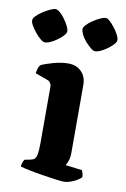

<svg xmlns="http://www.w3.org/2000/svg" viewBox="-114 -769 539 819"><g transform="rotate(10 155.5 -359.5)"><path d="M222 0Q211 0 185 -3.5Q159 -7 127.5 -12Q96 -17 69 -22.5Q42 -28 30 -32Q30 -40 33 -48.5Q36 -57 40 -63L65 -68Q76 -70 82.5 -75.5Q89 -81 92 -97.5Q95 -114 95 -146V-388Q95 -398 90.5 -405Q86 -412 78 -415L23 -435Q25 -446 28 -456Q31 -466 37 -472Q55 -481 89.5 -490.5Q124 -500 154 -500Q189 -500 210.5 -478Q232 -456 232 -421V-127Q232 -106 226.5 -91Q221 -76 217 -71L289 -62Q291 -58 293.5 -50.5Q296 -43 296 -33Q291 -26 277.5 -18Q264 -10 249 -5Q234 0 222 0ZM256 -571Q248 -571 236.5 -580.5Q225 -590 213 -603.5Q201 -617 194 -631.5Q187 -646 187 -655Q187 -663 197.5 -674Q208 -685 223 -695Q238 -705 253 -712Q268 -719 277 -719Q285 -719 295.5 -709Q306 -699 317 -685Q328 -671 335 -657Q342 -643 342 -634Q342 -624 326 -609Q310 -594 289.5 -582.5Q269 -571 256 -571ZM38 -571Q31 -571 19.5 -580.5Q8 -590 -3.5 -604Q-15 -618 -23 -631.5Q-31 -645 -31 -655Q-31 -663 -20.5 -674Q-10 -685 5.5 -695Q21 -705 36 -712Q51 -719 59 -719Q68 -719 79 -709.5Q90 -700 100.5 -685.5Q111 -671 118 -657Q125 -643 125 -634Q125 -624 109 -609Q93 -594 72.5 -582.5Q52 -571 38 -571Z"/></g></svg>

Font: Texturina 12pt
Style: Bold
Weight: 700
Designer: Guillermo Torres Carreño
Foundry: Omnibus-Type
Version: Version 1.002